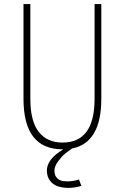

<svg xmlns="http://www.w3.org/2000/svg" viewBox="-20 -720 610 940"><path d="M286 11Q95 11 95 -236V-700H128.5V-237Q128.5 -126.5 169.8 -74.2Q211 -22 286 -22Q443 -22 443 -235.5V-700H476V-236Q476 -21.5 333 7Q315 19 298.5 32.5Q282 46 264.2 70.2Q246.5 94.5 246.5 116Q246.5 139 259.5 152Q272.5 165 292.2 167Q312 169 331 166.8Q350 164.5 366.5 159L378.5 190Q349.5 199 320.2 199.8Q291 200.5 266 193Q241 185.5 225.2 165.2Q209.5 145 209.5 115Q209.5 59 290 11Z"/></svg>

Font: League Mono Narrow Thin
Style: Regular
Weight: 100
Width: 3
Designer: Tyler Finck
Foundry: The League of Moveable Type / Tyler Finck
Version: Version 2.210